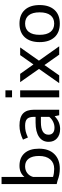

<svg xmlns="http://www.w3.org/2000/svg" viewBox="838 -1638 811 2528"><g transform="rotate(-90 1244.0 -373.5)"><path d="M551 -266Q551 -137 480.5 -64.5Q410 8 287 8Q206 8 130 -22L85 -33V-759H179V-458Q233 -523 325 -523Q432 -523 491.5 -456.5Q551 -390 551 -266ZM455 -266Q455 -354 419.5 -401.5Q384 -449 319 -449Q267 -449 230 -421Q193 -393 179 -344V-81Q230 -66 286 -66Q365 -66 410 -118.5Q455 -171 455 -266Z M894 -311H970V-331Q970 -395 943.5 -422Q917 -449 853 -449Q812 -449 780 -441.5Q748 -434 698 -412L670 -477Q764 -523 855 -523Q964 -523 1014 -476.5Q1064 -430 1064 -329V0H991Q990 -4 987 -19.5Q984 -35 978 -60Q906 12 810 12Q733 12 687 -29Q641 -70 641 -139Q641 -221 707 -266Q773 -311 894 -311ZM828 -62Q868 -62 906 -80.5Q944 -99 970 -131V-241H900Q818 -241 776.5 -216Q735 -191 735 -141Q735 -103 759 -82.5Q783 -62 828 -62Z M1227 -708H1319V-621H1227ZM1227 -514H1319V0H1227Z M1601 -266 1427 -514H1536L1660 -339L1783 -514H1884L1710 -267L1899 0H1789L1652 -194L1516 0H1414Z M2198 -523Q2315 -523 2378.5 -453Q2442 -383 2442 -258Q2442 -133 2378.5 -62.5Q2315 8 2198 8Q2081 8 2017.5 -62.5Q1954 -133 1954 -258Q1954 -383 2017.5 -453Q2081 -523 2198 -523ZM2198 -66Q2269 -66 2307.5 -115Q2346 -164 2346 -258Q2346 -352 2307.5 -400.5Q2269 -449 2198 -449Q2127 -449 2088.5 -400.5Q2050 -352 2050 -258Q2050 -164 2088.5 -115Q2127 -66 2198 -66Z"/></g></svg>

Font: Telex
Style: Regular
Weight: 400
Designer: Andres Torresi
Foundry: Andres Torresi
Version: Version 1.100